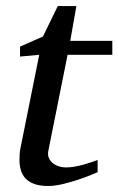

<svg xmlns="http://www.w3.org/2000/svg" viewBox="-20 -599 389 631"><path d="M202.1 -418.9 139.2 -105Q136.2 -91.8 140.1 -81.3Q144 -70.8 152.6 -63.7Q161.1 -56.6 172.6 -52.7Q184.1 -48.8 196.8 -48.8Q210.9 -48.8 226.1 -51.5Q241.2 -54.2 255.1 -58.1Q269 -62 281 -66.2Q293 -70.3 300.8 -73.2V-33.2Q294.4 -30.3 276.4 -22.9Q258.3 -15.6 234.9 -7.8Q211.4 0 185.5 6.1Q159.7 12.2 138.2 12.2Q110.8 12.2 92.8 5.6Q74.7 -1 64 -12.5Q53.2 -23.9 48.6 -39.8Q43.9 -55.7 43.9 -74.2Q43.9 -84 44.7 -94.2Q45.4 -104.5 47.9 -115.2L108.9 -418.9L45.9 -413.1V-445.8L121.1 -479L169.9 -579.1H231L210.9 -464.8H349.1V-418.9Z"/></svg>

Font: Charis SIL Am
Style: Italic
Weight: 400
Italic angle: -11°
Foundry: SIL International
Version: Version 5.000